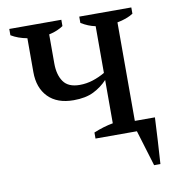

<svg xmlns="http://www.w3.org/2000/svg" viewBox="-75 -567 708 781"><g transform="rotate(-10 279.0 -176.0)"><path d="M283 -25Q324 -42 363 -49V-228Q339 -202 306 -185.5Q273 -169 223 -169Q155 -169 118 -207Q81 -245 81 -310V-450Q43 -457 15 -474V-500H230V-474Q220 -467 205 -460.5Q190 -454 171 -450V-330Q171 -283 191 -254.5Q211 -226 258 -226Q286 -226 312.5 -234.5Q339 -243 363 -257V-450Q333 -456 304 -474V-500H519V-474Q492 -457 453 -450V-43H536Q534 5 531 52.5Q528 100 525 148H499L454 0H283Z"/></g></svg>

Font: PT Serif
Style: Regular
Weight: 400
Designer: A.Korolkova, O.Umpeleva, V.Yefimov
Foundry: ParaType Ltd
Version: Version 1.000W OFL; ttfautohint (v1.6)